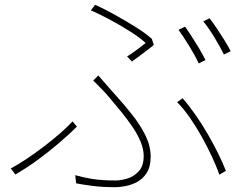

<svg xmlns="http://www.w3.org/2000/svg" viewBox="-20 -760 1040 799"><path d="M509 -525Q531 -539 552.5 -555Q574 -571 586 -581Q564 -602 525 -627Q486 -652 441.5 -676Q397 -700 358 -717L376 -740Q412 -724 457 -699Q502 -674 544.5 -647.5Q587 -621 612 -598L620 -573Q612 -566 601.5 -558Q591 -550 579 -541Q567 -532 554.5 -522.5Q542 -513 529 -504ZM293 -31Q328 -21 366 -15Q404 -9 462 -9Q483 -9 510 -17Q537 -25 557.5 -47.5Q578 -70 578 -111Q578 -139 565.5 -169.5Q553 -200 532 -231Q511 -262 486 -293Q461 -324 436 -353Q422 -370 403.5 -389Q385 -408 368 -425L389 -446Q403 -430 420.5 -410Q438 -390 454 -372Q494 -328 529 -284Q564 -240 585.5 -196Q607 -152 607 -108Q607 -66 590.5 -40.5Q574 -15 550 -2.5Q526 10 501.5 14.5Q477 19 462 19Q408 19 368 14Q328 9 297 3ZM893 -33Q881 -67 862 -108Q843 -149 819.5 -191Q796 -233 770 -270.5Q744 -308 717 -335L740 -351Q768 -319 795 -280Q822 -241 846 -199.5Q870 -158 889 -119Q908 -80 920 -49ZM300 -233Q270 -203 227 -166Q184 -129 136 -94Q88 -59 44 -34L25 -59Q55 -75 91 -99Q127 -123 163 -150.5Q199 -178 230.5 -205.5Q262 -233 282 -255ZM750 -649Q763 -631 778.5 -607Q794 -583 809 -558Q824 -533 835 -510L807 -496Q793 -527 768 -567.5Q743 -608 723 -636ZM852 -684Q866 -666 882.5 -641.5Q899 -617 914.5 -592Q930 -567 940 -547L912 -533Q895 -567 872 -605Q849 -643 826 -671Z"/></svg>

Font: Noto Sans TC Thin
Style: Regular
Weight: 100
Designer: Ryoko NISHIZUKA 西塚涼子 (kana, bopomofo & ideographs); Paul D. Hunt (Latin, Greek & Cyrillic); Sandoll Communications 산돌커뮤니
Foundry: Adobe
Version: Version 2.004-H2;hotconv 1.0.118;makeotfexe 2.5.65603